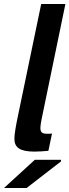

<svg xmlns="http://www.w3.org/2000/svg" viewBox="-50 -750 347 960"><path d="M158 -154 277 -730H156L39 -167C29 -119 22 -79 22 -56C22 -12 50 8 123 8C143 8 174 6 192 4L210 -82C152 -78 144 -84 158 -154ZM-30 190H83L255 57V49H124Z"/></svg>

Font: Nacelle SemiBold
Style: Italic
Weight: 600
Italic angle: -12°
Designer: Sora Sagano
Foundry: Sora Sagano
Version: Version 1.000;FEAKit 1.0